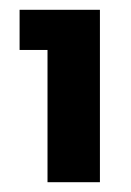

<svg xmlns="http://www.w3.org/2000/svg" viewBox="-20 -724 268 392"><path d="M77 -352V-622H20V-704H184V-352Z"/></svg>

Font: SVN-Poppins SemiBold
Style: Regular
Weight: 600
Designer: Ninad Kale (Devanagari), Jonny Pinhorn (Latin)
Foundry: Indian Type Foundry
Version: Version 3.002 2017